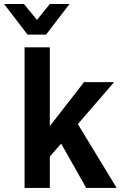

<svg xmlns="http://www.w3.org/2000/svg" viewBox="-67 -923 606 943"><path d="M233.4 -217.8 177.7 -154.3V0H53.7V-690.4H177.7V-303.7L345.7 -519.5H493.2L315.4 -313.5L505.9 0H356.4ZM-46.9 -903.3H50.8L114.3 -825.2L177.7 -903.3H274.4L159.2 -752.9H68.4Z"/></svg>

Font: DINish
Style: Bold
Weight: 700
Designer: Bert Driehuis
Foundry: Playbeing
Version: Version 3.008; git-95204e4c-release